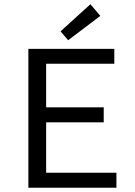

<svg xmlns="http://www.w3.org/2000/svg" viewBox="-20 -887 640 907"><path d="M114 0V-656H520V-586H198V-380H470V-309H198V-71H530V0ZM302 -697 266 -739 407 -867 454 -812Z"/></svg>

Font: TypoPRO Source Code Pro
Style: Regular
Weight: 400
Monospace: yes
Designer: Paul D. Hunt, Teo Tuominen
Foundry: Adobe Systems Incorporated
Version: Version 2.010;PS 1.0;hotconv 1.0.84;makeotf.lib2.5.63406